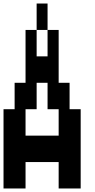

<svg xmlns="http://www.w3.org/2000/svg" viewBox="-20 -1050 540 1090"><path d="M0 20V-430H63V-580H125V-880H188V-1030H250V-880H313V-580H375V-430H438V20H313V-130H125V20ZM188 -730H250V-880H188ZM125 -280H313V-430H250V-580H188V-430H125Z"/></svg>

Font: 2P VHS
Style: Regular
Weight: 400
Designer: CodeMan38
Foundry: CodeMan38
Version: Version 3.000